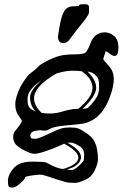

<svg xmlns="http://www.w3.org/2000/svg" viewBox="-20 -677 598 889"><path d="M273.4 -477.5C283.2 -477.5 291.8 -481.9 299.3 -490.7C325.7 -525.6 347.7 -554 365.5 -575.9C383.2 -597.9 392.1 -612.6 392.1 -620.1V-634.5V-639.2V-643.1C392.1 -644.7 391.9 -646 391.6 -647C391.3 -647.9 391 -649 390.6 -650.1C390.3 -651.3 389.8 -652.2 389.2 -652.8C388.5 -653.5 387.3 -654.4 385.5 -655.5C383.7 -656.7 379.2 -657.2 371.8 -657.2H358.6C357.2 -657.2 355.2 -657.1 352.8 -656.7C350.3 -656.4 348.6 -655.6 347.4 -654.3C346.3 -653 345.4 -651.4 344.7 -649.4C341.1 -648.4 332 -647.9 317.4 -647.9C302.7 -647.9 290.8 -642.3 281.5 -631.1C272.2 -619.9 264.6 -599.4 258.8 -569.8C255.2 -551.9 251.8 -531.2 248.5 -507.8C248.5 -487.6 256.8 -477.5 273.4 -477.5ZM119.1 -225.6C119.1 -201.8 127.3 -180.7 143.6 -162.1C128.9 -167.6 119.2 -174 114.5 -181.2C109.8 -188.3 107.4 -200.8 107.4 -218.8C107.4 -248.7 129.6 -277.7 173.8 -305.7C137.4 -276 119.1 -249.3 119.1 -225.6ZM314.2 -349.6C334.2 -349.6 348.8 -348.8 357.9 -347.2C391.4 -324.4 408.2 -298.7 408.2 -270C408.2 -241.4 386.4 -209.1 342.8 -173.3C321.3 -173 298.6 -169.3 274.7 -162.1C250.7 -154.9 230.6 -151.4 214.4 -151.4C198.1 -151.4 184.2 -152.3 172.9 -154.3C149.4 -176.4 137.7 -198.6 137.7 -220.7C137.7 -258.8 172.4 -297.5 241.7 -336.9C270 -345.4 294.2 -349.6 314.2 -349.6ZM439 -278.8C439 -258 436 -242.2 430.2 -231.4C424.3 -220.4 415.9 -208.6 404.8 -196C393.7 -183.5 386.6 -176.7 383.3 -175.5C380 -174.4 373.2 -173.7 362.8 -173.3C403.2 -212.4 424 -243.8 425.3 -267.6V-271.5C425.3 -294.6 411.9 -319.3 385.3 -345.7C399.6 -344.4 411.5 -339.2 420.9 -330.1C429.4 -322.6 434.4 -315.1 436 -307.6C438 -300.1 439 -290.5 439 -278.8ZM312.3 110.4C304.9 110.4 297.7 109.4 290.5 107.4C328 97.3 349.3 80.6 354.5 57.1C355.1 54.9 355.3 52.6 355 50.3C355 28.8 334.1 6.8 292.5 -15.6C295.7 -16.3 301.1 -16.6 308.6 -16.6C316.1 -16.6 328.1 -12 344.7 -2.7C361.3 6.6 369.6 19.9 369.6 37.1C369.6 54.4 368.2 65.2 365.5 69.6C362.7 74 355 81.9 342.3 93.3C329.6 104.7 319.6 110.4 312.3 110.4ZM142.3 -34.2C132.7 -34.2 126.6 -35.5 124 -38.1L120.1 -47.9C120.1 -61.8 129.2 -69.8 147.5 -71.8L162.6 -74.2H165.5L183.1 -72.3H191.9C195.8 -72.3 203.5 -75.5 215.1 -82C226.6 -88.5 252.7 -93.5 293.2 -96.9C333.7 -100.3 360 -103.4 372.1 -106C427.1 -120.6 466.6 -163.1 490.7 -233.4C501.5 -263.7 506.8 -289.1 506.8 -309.6V-310.5C506.8 -335 499.1 -355.5 483.6 -372.1C468.2 -388.7 459.6 -399.1 458 -403.3L468.8 -439.9C473.3 -438.6 479.8 -434.7 488.3 -428C496.7 -421.3 504.2 -418 510.7 -418C522.5 -418 528.3 -430.8 528.3 -456.5C528.3 -482.3 521.3 -500.5 507.3 -511.2C493.3 -522 479.5 -527.3 465.8 -527.3C432.6 -527.3 409.8 -509.1 397.5 -472.7C388.3 -449.9 380.7 -436.4 374.5 -432.1C368.3 -427.9 350.8 -425.6 322 -425.3C293.2 -425 270.2 -422.4 252.9 -417.5C235.7 -412.6 216.3 -404.5 194.8 -393.3C173.3 -382.1 161 -373.9 157.7 -368.9C154.5 -363.9 140.3 -351.9 115.2 -333C107.1 -326.2 94.1 -307.9 76.2 -278.3L75.7 -277.8C59.1 -243.3 50.8 -215.6 50.8 -194.6C50.8 -173.6 55.7 -156.2 65.4 -142.6C75.2 -128.9 80.4 -120.8 81.1 -118.2L81.5 -117.7C81.5 -115.1 78.5 -109.2 72.5 -100.1C66.5 -91 59.7 -82.1 52.2 -73.5C44.8 -64.9 41 -54.7 41 -43C41 -31.2 44.1 -20.8 50.3 -11.7C56.5 -2.6 70.1 7.5 91.1 18.6C112.1 29.6 128.2 35.2 139.4 35.2C150.6 35.2 169.2 30.7 195.1 21.7C220.9 12.8 239.7 5.5 251.5 -0.2C263.2 -5.9 271.6 -9.8 276.9 -11.7C319.8 11.4 341.8 32.7 342.8 52.2V53.2C342.8 73.1 321 90 277.3 104C275.4 104.7 273.1 105 270.5 105C255.2 105 229.2 94.9 192.4 74.7C180 72.4 160.1 71.3 132.6 71.3C105.1 71.3 83.9 75 69.1 82.3C54.3 89.6 41.8 101 31.7 116.5C21.6 131.9 16.6 146.5 16.6 160.2C16.6 173.8 17.9 182.5 20.5 186C23.1 189.6 28.8 191.4 37.6 191.4C46.4 191.4 56.6 186.4 68.1 176.5C79.7 166.6 87.2 159.6 90.6 155.5C94 151.4 96 147.3 96.7 143.1C99.9 140.5 110.2 137.9 127.4 135.5C144.7 133.1 156.4 131.8 162.6 131.8C168.8 131.8 174.4 132.3 179.4 133.3C184.5 134.3 202.9 140.1 234.6 150.9C266.4 161.6 287.4 167.5 297.6 168.5C307.9 169.4 317.9 169.9 327.6 169.9C337.4 169.9 352.5 165.4 373 156.5C393.6 147.5 408.8 132.6 418.7 111.8C428.6 91 433.6 73.7 433.6 60.1C433.6 46.4 432.2 31.5 429.4 15.4C426.7 -0.7 421.7 -14.8 414.6 -26.9C407.4 -38.9 395.3 -50.5 378.4 -61.8C361.5 -73 348.8 -80 340.3 -82.8C331.9 -85.5 319.7 -86.9 303.7 -86.9C287.8 -86.9 274.1 -85.2 262.7 -81.8C251.3 -78.4 230.8 -69.6 201.2 -55.4C171.5 -41.3 151.9 -34.2 142.3 -34.2Z"/></svg>

Font: Drukaatie burti
Style: Regular
Weight: 400
Version: Version 0.14.4